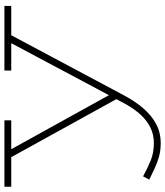

<svg xmlns="http://www.w3.org/2000/svg" viewBox="41 -552 749 871"><g transform="rotate(-90 415.5 -116.5)"><path d="M202 238Q167 238 139 230Q111 222 86 210Q61 198 36 186L51 158Q87 178 122.5 192.5Q158 207 203 207Q240 207 272 191.5Q304 176 331 146.5Q358 117 381 75L662 -453H698L417 74Q392 121 360.5 158Q329 195 290 216.5Q251 238 202 238ZM409 51 127 -460H163L428 19ZM4 -440V-471H305V-440H160H150ZM531 -440V-471H824V-440H676H664Z"/></g></svg>

Font: BioRhyme SemiExpanded ExtraLight
Style: Regular
Weight: 250
Width: 6
Designer: Aoife Mooney
Foundry: Aoife Mooney Type
Version: Version 1.600;gftools[0.9.33]